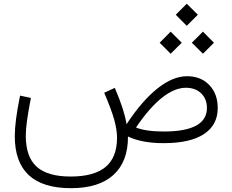

<svg xmlns="http://www.w3.org/2000/svg" viewBox="-20 -756 1225 1014"><path d="M908.2 -678.2 966.3 -736.3 1024.9 -678.2 966.3 -619.6ZM993.2 -530.3 1051.8 -588.9 1109.9 -530.3 1051.8 -472.2ZM823.2 -530.3 881.3 -588.9 939.9 -530.3 881.3 -472.2ZM967.8 -353.5Q1040.5 -353.5 1085.2 -307.1Q1129.9 -260.7 1129.9 -185.5Q1129.9 -96.2 1057.4 -48.1Q984.9 0 844.7 0Q728.5 0 655.8 -35.2Q656.7 96.7 579.8 167.2Q502.9 237.8 354.5 237.8Q58.1 237.8 58.1 -36.6Q58.1 -75.7 64.7 -127.4Q71.3 -179.2 85.9 -251L143.1 -238.8Q129.4 -167 122.8 -120.1Q116.2 -73.2 116.2 -39.1Q116.2 72.3 173.6 124.3Q231 176.3 353 176.3Q477.1 176.3 537.6 125.7Q598.1 75.2 598.1 -28.8Q598.1 -70.8 583 -124.8Q567.9 -178.7 530.3 -266.1L586.4 -292Q612.8 -230 627.4 -184.3Q642.1 -138.7 648.4 -100.1Q730 -224.1 811.5 -288.8Q893.1 -353.5 967.8 -353.5ZM961.9 -292.5Q901.4 -292.5 834.7 -239.3Q768.1 -186 698.2 -82.5Q750.5 -61.5 845.2 -61.5Q1072.8 -61.5 1072.8 -186Q1072.8 -233.9 1042.2 -263.2Q1011.7 -292.5 961.9 -292.5Z"/></svg>

Font: Estedad-FD Light
Style: Regular
Weight: 300
Designer: Amin Abedi
Version: Version 7.3